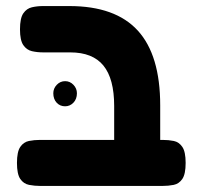

<svg xmlns="http://www.w3.org/2000/svg" viewBox="-20 -605 663 634"><path d="M113 9Q94 9 76 5.5Q58 2 47 -14Q36 -30 36 -67Q36 -104 47 -120Q58 -136 75.5 -139.5Q93 -143 112 -143H357V-255Q357 -345 321.5 -388.5Q286 -432 212 -432H123Q103 -432 85.5 -436Q68 -440 57 -456Q46 -472 46 -508Q46 -545 57 -561Q68 -577 85.5 -581Q103 -585 122 -585H209Q361 -585 435 -504Q509 -423 509 -257V-143H517Q537 -143 554 -139.5Q571 -136 582 -120Q593 -104 593 -67Q593 -30 582 -14Q571 2 553.5 5.5Q536 9 516 9ZM195 -254Q178 -254 167 -266Q156 -278 156 -297Q156 -313 167.5 -325Q179 -337 195 -337Q211 -337 222.5 -325Q234 -313 234 -297Q234 -278 222.5 -266Q211 -254 195 -254Z"/></svg>

Font: Fredoka SemiBold
Style: Regular
Weight: 600
Designer: Ben Nathan
Foundry: Milena B. Brandão, Ben Nathan
Version: Version 2.001